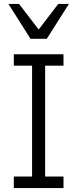

<svg xmlns="http://www.w3.org/2000/svg" viewBox="-20 -950 391 970"><path d="M300.8 0H49.8V-58.1H142.1V-618.2H49.8V-675.8H300.8V-618.2H208V-58.1H300.8ZM216.3 -753.9H134.3L22.5 -930.2H76.2L175.3 -800.8L274.4 -930.2H328.1Z"/></svg>

Font: Clear Sans Light
Style: Regular
Weight: 300
Foundry: Intel Corporation
Version: Version 1.00